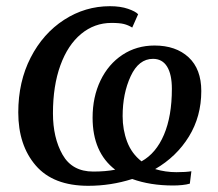

<svg xmlns="http://www.w3.org/2000/svg" viewBox="-20 -589 704 620"><path d="M340 -515Q285 -515 242 -479.5Q199 -444 175 -378Q151 -312 151 -223Q151 -144 182 -89.5Q213 -35 281 -35Q321 -35 352 -41Q279 -97 279 -209Q279 -276 304.5 -329Q330 -382 375.5 -412Q421 -442 479 -442Q548 -442 589 -404Q630 -366 630 -295Q630 -213 590 -148Q550 -83 481 -43Q514 -33 550 -33Q580 -33 598 -36L593 4Q583 7 568.5 8.5Q554 10 539 10Q465 10 407 -11Q338 11 265 11Q152 11 95.5 -54.5Q39 -120 39 -226Q39 -325 79 -403Q119 -481 187 -525Q255 -569 335 -569Q369 -569 393.5 -560.5Q418 -552 426 -543L407 -500Q394 -508 380 -511.5Q366 -515 340 -515ZM376 -214Q376 -170 390.5 -131.5Q405 -93 437 -68Q484 -94 509.5 -154Q535 -214 535 -302Q535 -349 519.5 -374Q504 -399 474 -399Q428 -399 402 -343Q376 -287 376 -214Z"/></svg>

Font: Koeln Type Serif
Style: Italic
Weight: 400
Italic angle: -8°
Designer: Eben Sorkin
Foundry: Eben Sorkin
Version: Version 2.002